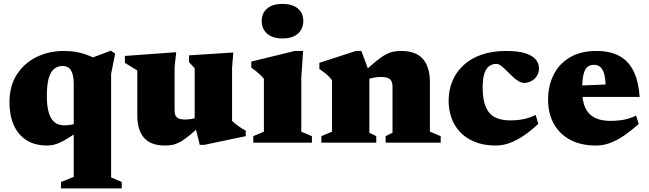

<svg xmlns="http://www.w3.org/2000/svg" viewBox="-20 -746 3392 1004"><path d="M225 -244Q225 -189.5 235.5 -155.5Q246 -121.5 266.2 -106Q286.5 -90.5 317 -90.5Q332 -90.5 352.5 -93.8Q373 -97 391.5 -105V-59.5Q357.5 -36.5 333 -21.8Q308.5 -7 290 1Q271.5 9 256.5 12Q241.5 15 227 15Q162 15 118 -13.2Q74 -41.5 51.8 -92.5Q29.5 -143.5 29.5 -211Q29.5 -297.5 68.8 -357.5Q108 -417.5 172.5 -448.5Q237 -479.5 313 -479.5Q346.5 -479.5 374.5 -475Q402.5 -470.5 431 -460.5Q459.5 -450.5 493 -432.5L438.5 -435.5L560 -481L582 -465.5L561 -360V181.5L616.5 205.5V239H299V205.5L365.5 179V-309.5Q365.5 -353 351.8 -377Q338 -401 307.5 -401Q282.5 -401 263.8 -386.5Q245 -372 235 -337.8Q225 -303.5 225 -244Z M893 -169Q893 -151 898.5 -140.8Q904 -130.5 916 -125.8Q928 -121 947 -121Q967 -121 986.2 -124.8Q1005.5 -128.5 1023 -136.5L1040 -100Q999 -61 970.5 -37.8Q942 -14.5 920.8 -3.2Q899.5 8 881.2 11.5Q863 15 842 15Q769 15 733.5 -25Q698 -65 698 -143V-377.5L633 -417.5V-453.5L901.5 -473L893 -396ZM1024.5 11.5 998 -97V-389.5L968.5 -421V-456.5L1200 -471.5L1193.5 -390.5V-114Q1199.5 -108 1207.5 -101.2Q1215.5 -94.5 1225.2 -87.5Q1235 -80.5 1245 -74.2Q1255 -68 1265 -63V-34L1048 11.5Z M1457 -545Q1405 -545 1376.8 -570Q1348.5 -595 1348.5 -636.5Q1348.5 -677 1376.8 -701.2Q1405 -725.5 1457 -725.5Q1509.5 -725.5 1537.8 -701.2Q1566 -677 1566 -636.5Q1566 -595 1537.8 -570Q1509.5 -545 1457 -545ZM1565 -479.5 1555.5 -340.5V-57.5L1611 -34V0H1304.5V-34L1360 -57.5V-333.5Q1353 -343 1342.8 -353Q1332.5 -363 1320 -373Q1307.5 -383 1294 -392.5V-424L1521.5 -479.5Z M1911.5 -367V-52L1947.5 -34V0H1660.5V-34L1716 -57.5V-327Q1704.5 -343 1688.8 -356.2Q1673 -369.5 1650 -385.5V-417.5L1841 -479.5H1869.5ZM1996.5 -34 2032.5 -52V-291.5Q2032.5 -310 2026.8 -321.5Q2021 -333 2008.2 -338.2Q1995.5 -343.5 1974 -343.5Q1951 -343.5 1930.2 -339.2Q1909.5 -335 1891 -326.5L1873.5 -360.5Q1916 -401 1945.5 -425Q1975 -449 1996.8 -460.8Q2018.5 -472.5 2037.5 -476Q2056.5 -479.5 2078 -479.5Q2154 -479.5 2191 -438.2Q2228 -397 2228 -316V-57.5L2284.5 -34V0H1996.5Z M2626.5 -479.5Q2689.5 -479.5 2727 -467.5Q2764.5 -455.5 2781.5 -434.8Q2798.5 -414 2798.5 -388Q2798.5 -365 2787 -348Q2775.5 -331 2757.8 -321.8Q2740 -312.5 2721.5 -312.5Q2706 -312.5 2690 -322.5Q2674 -332.5 2658.5 -347.2Q2643 -362 2628.2 -377Q2613.5 -392 2600.2 -402Q2587 -412 2576 -412Q2555 -412 2538.8 -400.8Q2522.5 -389.5 2513.2 -362.8Q2504 -336 2504 -289Q2504 -225.5 2519.8 -187.8Q2535.5 -150 2567.2 -133.2Q2599 -116.5 2646.5 -116.5Q2685.5 -116.5 2716.8 -122.8Q2748 -129 2781 -145L2795 -98.5Q2750.5 -57 2712 -32.2Q2673.5 -7.5 2639.8 3.8Q2606 15 2573.5 15Q2496 15 2440.5 -14.5Q2385 -44 2355.5 -97.2Q2326 -150.5 2326 -221Q2326 -275.5 2345.8 -322.5Q2365.5 -369.5 2403.8 -405Q2442 -440.5 2498 -460Q2554 -479.5 2626.5 -479.5Z M3099 -479.5Q3171 -479.5 3219.2 -453Q3267.5 -426.5 3293.5 -373Q3319.5 -319.5 3325 -239H2974.5V-297L3216.5 -307L3147.5 -274Q3147.5 -324 3140.8 -353.2Q3134 -382.5 3120.2 -394.8Q3106.5 -407 3085.5 -407Q3066.5 -407 3052.8 -396.8Q3039 -386.5 3031.5 -358Q3024 -329.5 3024 -274.5Q3024 -218 3040.2 -182.8Q3056.5 -147.5 3089.2 -130.8Q3122 -114 3170.5 -114Q3197 -114 3219.5 -116.5Q3242 -119 3263.2 -125Q3284.5 -131 3306.5 -141.5L3320 -97.5Q3281.5 -63.5 3245 -38.2Q3208.5 -13 3172 1Q3135.5 15 3096.5 15Q3017.5 15 2961.5 -15Q2905.5 -45 2875.8 -99Q2846 -153 2846 -224.5Q2846 -297 2874.8 -354.8Q2903.5 -412.5 2960 -446Q3016.5 -479.5 3099 -479.5Z"/></svg>

Font: Newsreader ExtraBold
Style: Regular
Weight: 800
Designer: Hugues Gentile
Foundry: Production Type
Version: Version 1.003